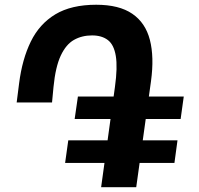

<svg xmlns="http://www.w3.org/2000/svg" viewBox="-20 -769 826 797"><path d="M545.5 8H399.8L457.1 -407.9Q468.5 -489.9 460.7 -536.7Q453 -583.4 427.8 -602.7Q402.6 -622 362.1 -622Q320.1 -622 287.1 -603.4Q254.1 -584.8 232.2 -538.2Q210.3 -491.6 202.1 -407.9L196 -343.7H49.2L59.3 -423Q72 -523.2 107.9 -596.5Q143.8 -669.8 209.9 -709.6Q276.1 -749.3 379.4 -749.3Q474.5 -749.3 529.2 -711.8Q583.9 -674.4 602.2 -603.4Q620.5 -532.4 606.8 -432ZM704.1 -92.7H250.3L263.4 -186.4H716.8ZM729.8 -275H289.9L303.4 -368.3H742.8Z"/></svg>

Font: Merriweather Sans Variable Regular
Style: Italic
Weight: 300
Italic angle: -8°
Designer: Eben Sorkin
Foundry: Eben Sorkin
Version: Version 2.001